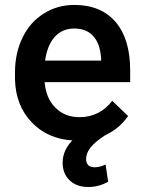

<svg xmlns="http://www.w3.org/2000/svg" viewBox="-20 -558 577 775"><path d="M433.1 -150.9C398.9 -106.9 354.5 -85 300.3 -85C261.7 -85 229.5 -97.7 204.1 -123C178.2 -148.4 163.6 -183.1 160.2 -226.6H505.4V-274.4C505.4 -358.4 485.8 -423.3 446.8 -469.2C407.2 -515.1 351.6 -538.1 279.8 -538.1C234.4 -538.1 193.4 -526.4 156.7 -503.4C120.1 -480.5 91.3 -448.2 71.3 -406.7C50.8 -365.2 40.5 -317.9 40.5 -265.1V-236.8C42.5 -167 64.9 -109.4 107.4 -64.9C149.9 -20 204.6 4.4 272 8.8C246.1 35.6 232.9 65.4 232.9 98.6C232.9 128.4 242.2 151.9 261.2 169.9C280.3 188 305.2 196.8 335.9 196.8C365.7 196.8 392.6 189.5 416.5 175.3L406.2 106C391.1 113.3 376.5 117.2 362.3 117.2C339.4 117.2 327.6 106 327.6 84C327.6 52.2 349.6 23.4 406.2 -13.2C442.9 -29.8 473.1 -55.2 497.1 -89.8ZM279.3 -442.9C345.2 -442.9 382.8 -401.9 388.2 -322.3V-313.5H162.1C173.3 -395 214.4 -442.9 279.3 -442.9Z"/></svg>

Font: Roboto Medium
Style: Regular
Weight: 500
Designer: Google
Version: Version 2.137; 2017